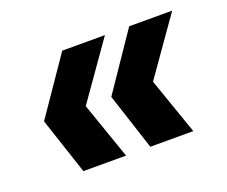

<svg xmlns="http://www.w3.org/2000/svg" viewBox="-70 -574 661 558"><g transform="rotate(-20 260.5 -295.0)"><path d="M235 -120H103L45 -295L165 -470H297L174 -295ZM443 -120H310L253 -295L372 -470H505L382 -295Z"/></g></svg>

Font: SVN-Poppins SemiBold
Style: Italic
Weight: 600
Italic angle: -10°
Designer: Ninad Kale (Devanagari), Jonny Pinhorn (Latin)
Foundry: Indian Type Foundry
Version: Version 3.002 2017; ttfautohint (v1.8.3)